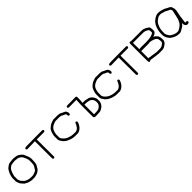

<svg xmlns="http://www.w3.org/2000/svg" viewBox="370 -1818 3165 3165"><g transform="rotate(-45 1953.0 -235.0)"><path d="M229.5 -470.7H272.5Q313 -466.3 327.1 -462.9Q362.8 -454.6 376 -437.5Q391.1 -434.6 424.8 -394.5Q469.7 -300.3 469.7 -265.6V-246.1Q469.7 -134.3 448.2 -113.3Q427.2 -82 422.9 -68.4Q384.3 -25.4 340.8 -13.7L295.9 -2H221.7Q164.1 -9.8 131.8 -29.3Q129.9 -29.3 96.7 -48.8L49.8 -101.6Q27.3 -146 22.5 -171.9V-259.8Q38.1 -353 88.9 -416Q142.6 -460.9 163.1 -460.9Q178.2 -464.4 217.8 -468.8Q217.8 -470.7 229.5 -470.7ZM65.4 -255.9V-177.7Q65.4 -169.9 85 -127Q130.9 -71.3 151.4 -68.4Q175.3 -52.2 227.5 -44.9H286.1Q330.6 -50.8 374 -78.1Q407.7 -126.5 420.9 -158.2Q426.8 -192.4 426.8 -253.9Q426.8 -293.9 391.6 -361.3Q379.9 -389.2 335 -414.1L305.7 -423.8H284.2Q281.7 -423.8 262.7 -427.7H237.3Q143.6 -419.4 143.6 -402.3Q116.7 -390.1 96.7 -349.6Q84.5 -332.5 65.4 -255.9Z M714.8 -462.9H921.9Q947.3 -462.9 947.3 -439.5Q942.4 -419.9 921.9 -419.9H755.9V-418Q755.9 -301.3 757.8 -17.6Q752 2 734.4 2Q714.8 -5.4 714.8 -19.5Q712.9 -283.2 712.9 -419.9H703.1Q605 -419.9 533.2 -416Q513.7 -421.9 513.7 -439.5Q513.7 -460.9 570.3 -460.9Q627.9 -462.9 714.8 -462.9Z M1287.1 -459Q1342.3 -453.1 1347.7 -441.4Q1407.2 -416 1419.9 -406.2Q1439.5 -372.6 1439.5 -361.3V-345.7Q1439.5 -320.3 1416 -320.3Q1394.5 -320.3 1394.5 -365.2Q1380.4 -384.8 1339.8 -396.5Q1323.2 -414.1 1287.1 -414.1Q1287.1 -416 1279.3 -416H1187.5Q1110.8 -396 1078.1 -357.4Q1049.8 -321.8 1041 -252V-177.7Q1050.3 -142.6 1089.8 -109.4Q1113.3 -87.9 1150.4 -74.2Q1203.1 -54.7 1246.1 -54.7H1304.7Q1330.6 -59.6 1357.4 -85.9Q1396.5 -136.7 1396.5 -160.2Q1406.7 -171.9 1418 -171.9Q1437.5 -167 1437.5 -146.5Q1430.7 -108.4 1392.6 -60.5Q1354.5 -19.5 1310.5 -11.7H1242.2Q1203.1 -11.7 1168 -23.4Q1136.2 -29.3 1080.1 -60.5Q1080.1 -62.5 1041 -93.8Q998.5 -148.9 998 -173.8V-261.7Q1011.2 -338.4 1039.1 -378.9Q1088.9 -431.2 1138.7 -445.3Q1144 -445.3 1177.7 -459Z M1699.2 -462.9Q1722.7 -462.9 1722.7 -437.5Q1722.7 -355.5 1716.8 -312.5H1769.5Q1865.2 -295.9 1865.2 -285.2Q1898.4 -265.6 1919.9 -224.6Q1933.6 -195.8 1933.6 -175.8V-138.7Q1933.6 -96.7 1894.5 -50.8Q1850.6 -13.7 1832 -13.7Q1832 -3.4 1732.4 -2H1710.9Q1680.2 -2 1673.8 -27.3V-306.6Q1677.7 -344.7 1679.7 -419.9Q1534.2 -418 1503.9 -418Q1482.4 -422.4 1482.4 -441.4Q1488.3 -460.9 1505.9 -460.9Q1652.3 -462.9 1699.2 -462.9ZM1716.8 -269.5V-44.9H1720.7Q1829.1 -44.9 1841.8 -66.4Q1872.6 -83 1886.7 -119.1L1890.6 -142.6V-175.8Q1884.3 -217.8 1847.7 -246.1Q1835.4 -256.3 1796.9 -263.7Q1796.9 -265.6 1757.8 -269.5Z M2263.7 -459Q2318.8 -453.1 2324.2 -441.4Q2383.8 -416 2396.5 -406.2Q2416 -372.6 2416 -361.3V-345.7Q2416 -320.3 2392.6 -320.3Q2371.1 -320.3 2371.1 -365.2Q2356.9 -384.8 2316.4 -396.5Q2299.8 -414.1 2263.7 -414.1Q2263.7 -416 2255.9 -416H2164.1Q2087.4 -396 2054.7 -357.4Q2026.4 -321.8 2017.6 -252V-177.7Q2026.9 -142.6 2066.4 -109.4Q2089.8 -87.9 2127 -74.2Q2179.7 -54.7 2222.7 -54.7H2281.2Q2307.1 -59.6 2334 -85.9Q2373 -136.7 2373 -160.2Q2383.3 -171.9 2394.5 -171.9Q2414.1 -167 2414.1 -146.5Q2407.2 -108.4 2369.1 -60.5Q2331.1 -19.5 2287.1 -11.7H2218.8Q2179.7 -11.7 2144.5 -23.4Q2112.8 -29.3 2056.6 -60.5Q2056.6 -62.5 2017.6 -93.8Q1975.1 -148.9 1974.6 -173.8V-261.7Q1987.8 -338.4 2015.6 -378.9Q2065.4 -431.2 2115.2 -445.3Q2120.6 -445.3 2154.3 -459Z M2668 -462.9H2875Q2900.4 -462.9 2900.4 -439.5Q2895.5 -419.9 2875 -419.9H2709V-418Q2709 -301.3 2710.9 -17.6Q2705.1 2 2687.5 2Q2668 -5.4 2668 -19.5Q2666 -283.2 2666 -419.9H2656.2Q2558.1 -419.9 2486.3 -416Q2466.8 -421.9 2466.8 -439.5Q2466.8 -460.9 2523.4 -460.9Q2581.1 -462.9 2668 -462.9Z M2983.9 -472.7 2995.6 -466.8H3251.5Q3302.2 -466.8 3368.7 -418Q3386.2 -404.3 3386.2 -367.2Q3388.2 -367.2 3388.2 -359.4V-326.2Q3388.2 -279.8 3310.1 -255.9V-253.9Q3334.5 -253.9 3376.5 -201.2Q3392.1 -172.9 3392.1 -97.7Q3373.5 -44.4 3339.4 -29.3Q3303.2 0 3269 0Q3269 2 3261.2 2H3181.2Q3159.7 2 3003.4 -21.5Q2996.1 -7.8 2981.9 -7.8Q2962.9 -7.8 2960.4 -44.9V-447.3Q2960.4 -472.7 2983.9 -472.7ZM3003.4 -423.8V-275.4H3005.4Q3033.7 -279.3 3036.6 -279.3H3163.6Q3276.4 -279.3 3321.8 -306.6Q3345.2 -314.9 3345.2 -330.1V-351.6Q3340.8 -386.7 3337.4 -386.7Q3295.4 -420.9 3245.6 -423.8ZM3177.2 -232.4H3003.4V-66.4Q3160.6 -41 3175.3 -41H3253.4Q3285.2 -44.9 3302.2 -54.7Q3338.4 -75.2 3347.2 -99.6L3349.1 -107.4Q3349.1 -184.1 3319.8 -199.2Q3288.1 -224.1 3214.4 -236.3H3198.7Q3179.7 -232.4 3177.2 -232.4Z M3634.8 -480.5H3669.9Q3685.5 -480.5 3769.5 -453.1Q3813.5 -425.3 3835.9 -418Q3877 -394 3877 -369.1V-357.4Q3885.3 -357.4 3886.7 -337.9V-296.9Q3886.7 -289.1 3863.3 -177.7Q3863.3 -157.7 3849.6 -74.2V-62.5Q3849.6 -58.6 3855.5 -46.9H3861.3Q3869.6 -52.7 3877 -52.7Q3896.5 -46.9 3896.5 -29.3Q3890.6 -3.9 3863.3 -3.9H3853.5Q3821.3 -3.9 3806.6 -50.8V-82Q3802.2 -82 3773.4 -44.9Q3688.5 9.8 3669.9 9.8H3650.4Q3575.7 9.8 3511.7 -37.1Q3487.3 -46.9 3457 -99.6Q3437.5 -141.1 3437.5 -160.2V-205.1Q3437.5 -285.6 3472.7 -357.4Q3474.1 -370.1 3513.7 -418L3564.5 -457Q3606.4 -480.5 3634.8 -480.5ZM3480.5 -199.2V-156.2Q3494.6 -110.8 3527.3 -76.2Q3585.9 -41 3597.7 -41Q3626 -33.2 3640.6 -33.2H3668Q3735.8 -64.5 3759.8 -95.7Q3785.2 -122.1 3785.2 -136.7Q3806.6 -165.5 3818.4 -232.4L3841.8 -341.8Q3836.4 -350.1 3830.1 -371.1Q3793.9 -387.7 3765.6 -404.3Q3756.8 -416 3669.9 -437.5H3640.6Q3616.7 -437.5 3593.8 -423.8Q3589.4 -423.8 3576.2 -410.2Q3527.3 -384.8 3503.9 -320.3Q3480.5 -271.5 3480.5 -199.2Z"/></g></svg>

Font: CEF Fonts CJK
Style: Regular
Weight: 400
Designer: PartyBoss (派对大魔王)
Version: Release 2.25